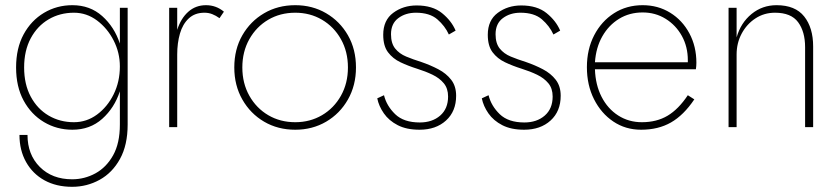

<svg xmlns="http://www.w3.org/2000/svg" viewBox="-20 -490 3236 740"><path d="M55 30H86Q86 106 133.5 153.5Q181 201 258 201Q306 201 348 178Q390 155 416 108.5Q442 62 442 -10V-138Q421 -74 374 -32Q327 10 259 10Q199 10 149.5 -19.5Q100 -49 71 -102.5Q42 -156 42 -230Q42 -304 71 -357.5Q100 -411 149.5 -440.5Q199 -470 259 -470Q327 -470 374 -428Q421 -386 442 -322V-460H472V-10Q472 69 442.5 122.5Q413 176 364 203Q315 230 258 230Q197 230 151.5 205Q106 180 80.5 134.5Q55 89 55 30ZM73 -230Q73 -165 98.5 -117.5Q124 -70 167.5 -44.5Q211 -19 265 -19Q314 -19 354 -48.5Q394 -78 418 -126.5Q442 -175 442 -234Q442 -287 418 -334Q394 -381 354 -411Q314 -441 265 -441Q211 -441 167.5 -415.5Q124 -390 98.5 -342.5Q73 -295 73 -230Z M663 -460V-375Q677 -419 705.5 -444.5Q734 -470 774 -470Q813 -470 843 -445L826 -420Q812 -430 798 -435.5Q784 -441 768 -441Q731 -441 707.5 -419Q684 -397 673.5 -360.5Q663 -324 663 -280V0H632V-460Z M883 -230Q883 -300 914 -354Q945 -408 998 -439Q1051 -470 1118 -470Q1184 -470 1237 -439Q1290 -408 1321 -354Q1352 -300 1352 -230Q1352 -161 1321 -106.5Q1290 -52 1237 -21Q1184 10 1118 10Q1051 10 998 -21Q945 -52 914 -106.5Q883 -161 883 -230ZM914 -230Q914 -169 941 -121Q968 -73 1014 -46Q1060 -19 1118 -19Q1175 -19 1221 -46Q1267 -73 1294 -121Q1321 -169 1321 -230Q1321 -291 1294 -339Q1267 -387 1221 -414Q1175 -441 1118 -441Q1060 -441 1014 -414Q968 -387 941 -339Q914 -291 914 -230Z M1460 -123Q1470 -82 1503 -50Q1536 -18 1598 -18Q1646 -18 1676.5 -44.5Q1707 -71 1707 -118Q1707 -149 1690.5 -169Q1674 -189 1647 -202Q1620 -215 1588 -225Q1553 -236 1523.5 -250Q1494 -264 1475.5 -288.5Q1457 -313 1457 -356Q1457 -412 1495.5 -440.5Q1534 -469 1586 -469Q1647 -469 1683.5 -439.5Q1720 -410 1736 -372L1710 -357Q1695 -390 1665.5 -415.5Q1636 -441 1583 -441Q1543 -441 1515 -420Q1487 -399 1487 -358Q1487 -323 1503 -303Q1519 -283 1545.5 -272Q1572 -261 1604 -251Q1639 -239 1669.5 -223Q1700 -207 1719 -182.5Q1738 -158 1738 -121Q1738 -61 1699 -25.5Q1660 10 1597 10Q1547 10 1513 -7.5Q1479 -25 1459.5 -53Q1440 -81 1434 -111Z M1863 -123Q1873 -82 1906 -50Q1939 -18 2001 -18Q2049 -18 2079.5 -44.5Q2110 -71 2110 -118Q2110 -149 2093.5 -169Q2077 -189 2050 -202Q2023 -215 1991 -225Q1956 -236 1926.5 -250Q1897 -264 1878.5 -288.5Q1860 -313 1860 -356Q1860 -412 1898.5 -440.5Q1937 -469 1989 -469Q2050 -469 2086.5 -439.5Q2123 -410 2139 -372L2113 -357Q2098 -390 2068.5 -415.5Q2039 -441 1986 -441Q1946 -441 1918 -420Q1890 -399 1890 -358Q1890 -323 1906 -303Q1922 -283 1948.5 -272Q1975 -261 2007 -251Q2042 -239 2072.5 -223Q2103 -207 2122 -182.5Q2141 -158 2141 -121Q2141 -61 2102 -25.5Q2063 10 2000 10Q1950 10 1916 -7.5Q1882 -25 1862.5 -53Q1843 -81 1837 -111Z M2451 10Q2391 10 2344 -21.5Q2297 -53 2269.5 -107.5Q2242 -162 2242 -231Q2242 -300 2270 -354Q2298 -408 2346.5 -439Q2395 -470 2457 -470Q2516 -470 2563 -441Q2610 -412 2637 -361.5Q2664 -311 2664 -248Q2664 -243 2663.5 -235.5Q2663 -228 2662 -223H2273Q2275 -163 2298.5 -117Q2322 -71 2362.5 -45Q2403 -19 2454 -19Q2511 -19 2553 -44Q2595 -69 2631 -123L2656 -107Q2615 -46 2566 -18Q2517 10 2451 10ZM2457 -442Q2406 -442 2366 -417.5Q2326 -393 2301.5 -350Q2277 -307 2273 -250H2631Q2631 -254 2631 -258Q2631 -310 2608 -351.5Q2585 -393 2545.5 -417.5Q2506 -442 2457 -442Z M3083 -308Q3083 -368 3056 -404.5Q3029 -441 2967 -441Q2925 -441 2891.5 -419Q2858 -397 2838.5 -360.5Q2819 -324 2819 -280V0H2788V-460H2819V-346Q2835 -402 2876.5 -436Q2918 -470 2973 -470Q3045 -470 3079.5 -426.5Q3114 -383 3114 -311V0H3083Z"/></svg>

Font: Jost* Thin
Style: Regular
Weight: 200
Version: Version 3.7